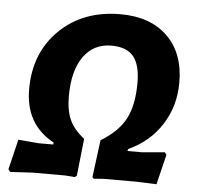

<svg xmlns="http://www.w3.org/2000/svg" viewBox="-49 -705 782 760"><g transform="rotate(5 342.0 -325.0)"><path d="M19 5 11 -5 40 -125 120 -118H179L180 -126Q65 -188 65 -328Q65 -473 158.5 -564Q252 -655 400 -655Q519 -655 587 -588.5Q655 -522 655 -406Q655 -312 607.5 -238Q560 -164 476 -126L474 -118H532L622 -126L629 -116L600 3L520 0H390L350 3L345 -3L364 -151Q433 -193 461.5 -247Q490 -301 490 -390Q490 -462 462.5 -495Q435 -528 375 -528Q304 -528 264 -471.5Q224 -415 224 -314Q224 -257 241 -220Q258 -183 299 -151L283 -3L275 3L236 0H107Z"/></g></svg>

Font: Alegreya Sans SC ExtraBold
Style: Italic
Weight: 800
Italic angle: -7°
Designer: Juan Pablo del Peral
Foundry: Huerta Tipografica
Version: Version 2.007